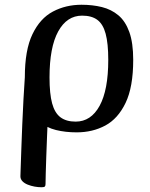

<svg xmlns="http://www.w3.org/2000/svg" viewBox="-20 -544 631 808"><path d="M302.6 13Q255.6 13 215.7 3.2Q175.8 -6.6 146.6 -31.4Q117.3 -56.1 100.9 -101.7Q84.5 -147.4 84.5 -219Q84.5 -333.5 116.6 -400.1Q148.6 -466.8 202.8 -495.4Q256.9 -524 322.7 -524Q369.7 -524 409.1 -514.2Q448.5 -504.4 478.2 -479.6Q507.8 -454.9 524.2 -409.3Q540.6 -363.6 540.6 -292Q540.6 -177.9 508.5 -111Q476.4 -44.2 422.9 -15.6Q369.4 13 302.6 13ZM298.4 -32.2Q362.8 -32.2 399.2 -98.7Q435.6 -165.2 435.6 -291.9Q435.6 -361.3 424.6 -402Q413.7 -442.6 389.7 -460.4Q365.8 -478.2 325.6 -478.2Q261.5 -478.2 224.9 -411.7Q188.4 -345.2 188.4 -218.1Q188.4 -149.7 199.3 -109.1Q210.3 -68.5 234.6 -50.3Q258.9 -32.2 298.4 -32.2ZM84.5 -219 186 -142.4Q183.7 -103.2 181.7 -58.3Q179.7 -13.4 177.9 31.7Q176 76.8 174.7 116.5Q173.3 156.2 172.5 186.3Q171.6 216.4 171.6 230.8Q171.6 237.9 168.6 241Q165.5 244 155.2 244Q141.1 244 125.7 241.3Q110.3 238.5 96.4 232.9Q82.6 227.3 74.3 218.6Q65.9 209.9 65.9 197.9Q65.9 192.5 67.1 161Q68.3 129.6 69.8 82.1Q71.3 34.6 73.7 -19.9Q76.1 -74.4 78.8 -126.6Q81.5 -178.8 84.5 -219Z"/></svg>

Font: Briem Hand Thin
Style: Regular
Weight: 100
Designer: Gunnlaugur SE Briem, Eben Sorkin
Foundry: Sorkin Type Co.
Version: Version 1.003